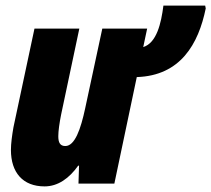

<svg xmlns="http://www.w3.org/2000/svg" viewBox="-20 -655 754 685"><path d="M139 10C187 10 227 -19 259 -64H262L260 0H388L468 -380C624 -385 688 -498 714 -625L712 -635H563C555 -572 539 -502 491 -487L505 -553H345L284 -269C268 -194 247 -134 213 -134C194 -134 188 -147 188 -169C188 -187 192 -216 198 -246L263 -553H103L28 -201C23 -172 19 -143 19 -120C19 -40 61 10 139 10Z"/></svg>

Font: Noto Sans ExtraCondensed Black
Style: Italic
Weight: 900
Width: 2
Italic angle: -12°
Designer: Monotype Design Team
Foundry: Monotype Imaging Inc.
Version: Version 2.013